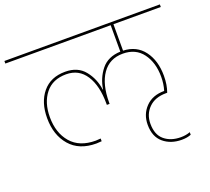

<svg xmlns="http://www.w3.org/2000/svg" viewBox="-166 -907 1227 1120"><g transform="rotate(-20 447.5 -347.0)"><path d="M-35 -724V-740H930V-724H636V-560Q719 -557 764.5 -496Q810 -435 810 -341Q810 -285 794 -241H786Q718 -241 679 -202Q640 -163 640 -104Q640 -36 679.5 -3Q719 30 781 30Q813 30 839 20V36Q815 46 781 46Q713 46 668 8Q623 -30 623 -104Q623 -169 665.5 -213Q708 -257 781 -257Q793 -296 793 -341Q793 -429 750.5 -486.5Q708 -544 628 -544Q545 -544 500.5 -480Q456 -416 456 -303V-295H439V-303Q439 -414 397 -479Q355 -544 276 -544Q192 -544 147 -487.5Q102 -431 102 -341Q102 -243 154.5 -182Q207 -121 307 -121Q316 -121 338 -123V-106Q316 -104 305 -104Q199 -104 142 -170Q85 -236 85 -341Q85 -439 135 -499.5Q185 -560 276 -560Q354 -560 396 -508Q438 -456 447 -387H449Q459 -455 500 -506Q541 -557 619 -560V-724Z"/></g></svg>

Font: SVN-Poppins Thin
Style: Regular
Weight: 100
Designer: Ninad Kale (Devanagari), Jonny Pinhorn (Latin)
Foundry: Indian Type Foundry
Version: Version 3.002 2017